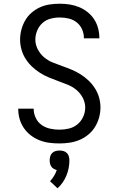

<svg xmlns="http://www.w3.org/2000/svg" viewBox="-20 -763 640 1032"><path d="M299 8Q272 8 245 4.5Q218 1 192.5 -9Q167 -19 145.5 -35.5Q124 -52 108.5 -74.5Q93 -97 85.5 -123.5Q78 -150 78 -177Q78 -177 78 -178Q78 -179 78 -179H161Q161 -179 161 -178.5Q161 -178 161 -178Q161 -153 172 -129.5Q183 -106 203.5 -91.5Q224 -77 249 -71.5Q274 -66 299 -66Q325 -66 350.5 -72Q376 -78 396 -94.5Q416 -111 427 -135Q438 -159 438 -185Q438 -212 425 -237Q412 -262 391 -279.5Q370 -297 344.5 -307.5Q319 -318 293.5 -327Q268 -336 243 -346.5Q218 -357 195 -371.5Q172 -386 152 -405Q132 -424 117.5 -447Q103 -470 95.5 -496.5Q88 -523 88 -550Q88 -577 95 -603.5Q102 -630 115.5 -653.5Q129 -677 150 -695Q171 -713 195.5 -724Q220 -735 247 -739Q274 -743 301 -743Q328 -743 354 -739Q380 -735 404.5 -725Q429 -715 450 -698.5Q471 -682 485.5 -660Q500 -638 507 -612Q514 -586 514 -560Q514 -559 514 -558.5Q514 -558 514 -557H431Q431 -557 431 -557.5Q431 -558 431 -559Q431 -583 421 -605.5Q411 -628 392 -643Q373 -658 349 -663.5Q325 -669 301 -669Q276 -669 251.5 -662.5Q227 -656 208.5 -639.5Q190 -623 180 -599Q170 -575 170 -550Q170 -523 183 -498Q196 -473 216.5 -455.5Q237 -438 262.5 -427.5Q288 -417 314 -408Q340 -399 365 -388.5Q390 -378 413 -363.5Q436 -349 456 -330Q476 -311 490.5 -288Q505 -265 512.5 -239Q520 -213 520 -185Q520 -158 512.5 -131Q505 -104 490.5 -80.5Q476 -57 454 -39Q432 -21 406.5 -10.5Q381 0 353.5 4Q326 8 299 8ZM289 249 249 211Q261 198 270.5 182.5Q280 167 285 151Q277 149 269 144.5Q261 140 256 132.5Q251 125 249 116.5Q247 108 247 99Q247 88 250 77.5Q253 67 260.5 59.5Q268 52 278.5 49Q289 46 300 46Q311 46 321.5 49Q332 52 339.5 59.5Q347 67 350 77.5Q353 88 353 99Q353 120 349 140.5Q345 161 337 180.5Q329 200 317 217.5Q305 235 289 249Z"/></svg>

Font: Iosevka Curly Extended
Style: Regular
Weight: 400
Width: 7
Monospace: yes
Designer: Belleve Invis
Foundry: Belleve Invis
Version: Version 11.1.0; ttfautohint (v1.8.3)